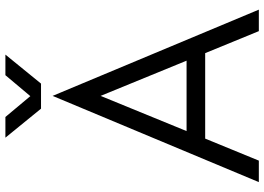

<svg xmlns="http://www.w3.org/2000/svg" viewBox="-154 -824 978 711"><g transform="rotate(-90 335.5 -469.0)"><path d="M335.4 -763.7 654.8 0H575.2L493.7 -198.7H177.2L95.7 0H16.1ZM465.8 -267.6 335.4 -585.9 205.1 -267.6ZM180.7 -938.5H257.3L334.5 -846.2L412.1 -938.5H488.3L380.9 -806.6H288.1Z"/></g></svg>

Font: Glacial Indifference
Style: Regular
Weight: 400
Designer: Alfredo Marco Pradil
Foundry: Alfredo Marco Pradil
Version: Version 1.312